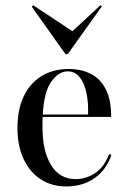

<svg xmlns="http://www.w3.org/2000/svg" viewBox="-20 -685 477 717"><path d="M227.4 11.3Q173.4 11.3 132.3 -15.3Q91.1 -41.9 68.1 -91.1Q45.2 -140.3 45.2 -207.3Q45.2 -275 68.1 -324.2Q91.1 -373.4 134.3 -400.4Q177.4 -427.4 236.3 -427.4Q283.9 -427.4 319.8 -408.9Q355.6 -390.3 375.4 -350.8Q395.2 -311.3 395.2 -248.4H105.6L104.8 -257.3H308.9Q310.5 -301.6 302.8 -337.9Q295.2 -374.2 277.8 -396.4Q260.5 -418.5 232.3 -418.5Q200 -418.5 172.2 -381Q144.4 -343.5 139.5 -255.6V-254Q138.7 -242.7 138.7 -231.5Q138.7 -220.2 138.7 -209.7Q138.7 -120.2 171 -68.1Q203.2 -16.1 262.1 -16.1Q302.4 -16.1 335.9 -39.1Q369.4 -62.1 387.9 -109.7L396 -106.5Q377.4 -50.8 333.1 -19.8Q288.7 11.3 227.4 11.3ZM354.8 -665.3 360.5 -661.3 233.1 -483.1H224.2L98.4 -660.5L104 -665.3L266.1 -558.1H239.5Z"/></svg>

Font: Playfair 144pt SemiCondensed Medium
Style: Regular
Weight: 500
Width: 4
Designer: Claus Eggers Sørensen
Foundry: Claus Eggers Sørensen
Version: Version 2.203